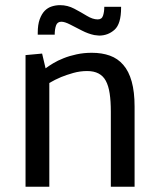

<svg xmlns="http://www.w3.org/2000/svg" viewBox="-20 -710 604 730"><path d="M77.1 0V-500.5L140.1 -506.3L153.3 -450.2Q165 -459 182.4 -469.5Q199.7 -480 222.2 -488.8Q244.1 -497.6 271.2 -503.4Q298.3 -509.3 329.1 -509.3Q367.7 -509.3 397.7 -498.5Q427.7 -487.8 448.7 -463.4Q469.7 -439.5 480.7 -400.1Q491.7 -360.8 491.7 -304.7V0H401.4V-285.2Q401.4 -325.2 397 -354.5Q392.6 -383.8 382.3 -402.8Q362.3 -439.9 311.5 -439.9Q284.2 -439.9 258.5 -432.6Q232.9 -425.3 212.4 -417Q200.7 -412.1 189.5 -406.5Q178.2 -400.9 167.5 -394.5V0ZM356.9 -574.7Q354.5 -575.2 352.1 -575.2Q349.6 -575.2 347.2 -575.7Q344.2 -575.7 338.4 -576.7Q315.4 -581.5 291.5 -593.8Q267.6 -606 246.8 -616.7Q226.1 -627.4 213.4 -627.4Q197.8 -627.4 192.9 -612.8Q188 -598.1 188 -578.1H123.5V-585Q123.5 -616.2 130.9 -636.5Q138.2 -656.7 149.9 -668.9Q161.6 -680.7 176.8 -685.5Q191.9 -690.4 208.5 -690.4Q236.8 -690.4 262.2 -677Q287.6 -663.6 310.1 -649.9Q332.5 -636.2 351.6 -636.2Q367.2 -636.2 371.8 -650.6Q376.5 -665 376.5 -684.1H440.4V-680.7Q440.4 -619.1 415.5 -596.9Q390.6 -574.7 356.9 -574.7Z"/></svg>

Font: Mako
Style: Regular
Weight: 400
Designer: vernon adams
Foundry: vernon adams
Version: Version 1.100; ttfautohint (v1.8.4.7-5d5b);gftools[0.9.33]